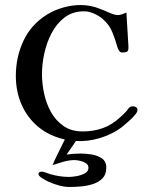

<svg xmlns="http://www.w3.org/2000/svg" viewBox="-20 -565 580 764"><path d="M527 -127Q527 -125 526.5 -123Q526 -121 525 -119Q517 -105 496.5 -86.5Q476 -68 462 -57Q425 -30 377 -15.5Q329 -1 282 -4Q274 9 264 22.5Q254 36 245 50Q259 48 273 47Q287 46 301 46Q320 46 343.5 49.5Q367 53 385 65Q403 77 403 102Q403 129 388 144.5Q373 160 349.5 167.5Q326 175 301.5 177Q277 179 257 179Q236 179 213 172.5Q190 166 171 157Q164 154 148.5 144.5Q133 135 133 127Q133 122 137.5 120Q142 118 146 118Q153 118 163 122Q173 126 180 128Q218 139 255 139Q266 139 284 136Q302 133 317 125Q332 117 332 103Q332 91 322 84.5Q312 78 299 75Q286 72 277 72Q255 72 232.5 78.5Q210 85 189 92Q200 66 213 40.5Q226 15 238 -10Q176 -24 132.5 -60Q89 -96 66 -148.5Q43 -201 43 -263Q43 -337 73 -402Q103 -467 167 -507Q196 -525 231.5 -535Q267 -545 301 -545Q321 -545 341 -541Q361 -537 380 -529Q394 -524 415 -514.5Q436 -505 449 -505Q457 -505 466.5 -508.5Q476 -512 483 -515Q485 -481 487 -448Q489 -415 491 -382Q491 -380 491 -377.5Q491 -375 491 -373Q491 -361 483.5 -358.5Q476 -356 467 -356Q458 -356 453.5 -363.5Q449 -371 447 -378Q439 -408 426.5 -438Q414 -468 389 -489Q376 -501 355 -510.5Q334 -520 315 -520Q269 -520 237 -495.5Q205 -471 185 -432.5Q165 -394 156 -351Q147 -308 147 -270Q147 -233 155.5 -193Q164 -153 183 -119Q202 -85 233 -63.5Q264 -42 309 -42Q353 -42 390 -55.5Q427 -69 460 -100Q467 -106 473.5 -112.5Q480 -119 486 -126Q488 -129 490.5 -132.5Q493 -136 496 -138Q500 -142 509 -142Q516 -142 521.5 -138.5Q527 -135 527 -127Z"/></svg>

Font: Kaisei HarunoUmi Medium
Style: Regular
Weight: 500
Designer: Font-Kai, 金井和夫
Foundry: KAZUO KANAI
Version: Version 5.003